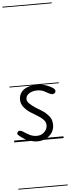

<svg xmlns="http://www.w3.org/2000/svg" viewBox="-98 -1268 634 1734"><g transform="rotate(-5 219.0 -401.0)"><path d="M203 9Q174 9 135.8 -3Q97.5 -15 62 -42Q43.5 -55.5 34 -65.5Q24.5 -75.5 33.5 -89.5Q39 -100 54 -100Q69 -100 84 -89Q101 -76.5 133.8 -58.8Q166.5 -41 203 -41Q245 -41 272 -67.8Q299 -94.5 299 -128Q299 -151.5 287.8 -167.2Q276.5 -183 262 -194.5Q246.5 -207.5 221 -223.2Q195.5 -239 165 -257.5Q134.5 -276.5 107.5 -308.2Q80.5 -340 80.5 -380.5Q80.5 -435.5 123.2 -468Q166 -500.5 243.5 -500.5Q272 -500.5 304.8 -493.8Q337.5 -487 376.5 -465Q396.5 -454 403 -441.8Q409.5 -429.5 402 -417Q395.5 -406.5 381 -404.5Q366.5 -402.5 348.5 -412Q336 -419 307.8 -434.2Q279.5 -449.5 243.5 -449.5Q196.5 -449.5 167.8 -429.8Q139 -410 139 -380.5Q139 -356.5 161.5 -336.8Q184 -317 207 -300.5Q237.5 -280.5 264.8 -265.2Q292 -250 315 -225.5Q334 -207.5 346 -185.2Q358 -163 358 -124.5Q358 -88 338 -57.5Q318 -27 283 -9Q248 9 203 9ZM203 9Q174 9 135.8 -3Q97.5 -15 62 -42Q43.5 -55.5 34 -65.5Q24.5 -75.5 33.5 -89.5Q39 -100 54 -100Q69 -100 84 -89Q101 -76.5 133.8 -58.8Q166.5 -41 203 -41Q245 -41 272 -67.8Q299 -94.5 299 -128Q299 -151.5 287.8 -167.2Q276.5 -183 262 -194.5Q246.5 -207.5 221 -223.2Q195.5 -239 165 -257.5Q134.5 -276.5 107.5 -308.2Q80.5 -340 80.5 -380.5Q80.5 -435.5 123.2 -468Q166 -500.5 243.5 -500.5Q272 -500.5 304.8 -493.8Q337.5 -487 376.5 -465Q396.5 -454 403 -441.8Q409.5 -429.5 402 -417Q395.5 -406.5 381 -404.5Q366.5 -402.5 348.5 -412Q336 -419 307.8 -434.2Q279.5 -449.5 243.5 -449.5Q196.5 -449.5 167.8 -429.8Q139 -410 139 -380.5Q139 -356.5 161.5 -336.8Q184 -317 207 -300.5Q237.5 -280.5 264.8 -265.2Q292 -250 315 -225.5Q334 -207.5 346 -185.2Q358 -163 358 -124.5Q358 -88 338 -57.5Q318 -27 283 -9Q248 9 203 9ZM-5 420.5H442.5V428.5H-5ZM-5 -16H442.5V0H-5ZM-5 -505.5H442.5V-497.5H-5ZM-5 -1230H442.5V-1222H-5Z"/></g></svg>

Font: Edu VIC WA NT Pre Guide
Style: Regular
Weight: 400
Designer: Tina and Corey Anderson, Eben Sorkin, Mirko Velimirovic
Foundry: Google for Education
Version: Version 1.000